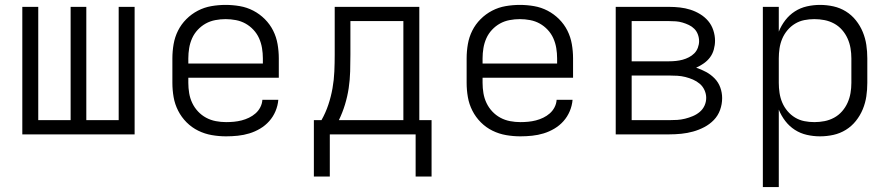

<svg xmlns="http://www.w3.org/2000/svg" viewBox="-20 -548 3640 783"><path d="M71 0V-520H136V-58H268V-520H332V-58H464V-520H529V0Z M902 8Q873 8 844 3Q815 -2 788.5 -15Q762 -28 741 -49Q720 -70 706.5 -96.5Q693 -123 688 -152Q683 -181 683 -210V-310Q683 -339 688 -368Q693 -397 706 -423Q719 -449 740 -470Q761 -491 787 -504.5Q813 -518 842 -523Q871 -528 900 -528Q929 -528 958 -523Q987 -518 1013 -504.5Q1039 -491 1060 -470Q1081 -449 1094 -423Q1107 -397 1112 -368Q1117 -339 1117 -310V-231H748V-210Q748 -189 751.5 -168Q755 -147 764 -128Q773 -109 787.5 -93.5Q802 -78 820.5 -68Q839 -58 860 -54Q881 -50 902 -50Q918 -50 934 -51.5Q950 -53 965.5 -57Q981 -61 995.5 -68Q1010 -75 1022 -85.5Q1034 -96 1041.5 -110.5Q1049 -125 1050 -141H1115Q1113 -117 1103.5 -94.5Q1094 -72 1078 -54Q1062 -36 1041 -23.5Q1020 -11 997 -4Q974 3 950 5.5Q926 8 902 8ZM748 -289H1052V-310Q1052 -331 1048.5 -352Q1045 -373 1036.5 -392Q1028 -411 1013.5 -426.5Q999 -442 981 -452Q963 -462 942 -466Q921 -470 900 -470Q879 -470 858 -466Q837 -462 819 -452Q801 -442 786.5 -426.5Q772 -411 763.5 -392Q755 -373 751.5 -352Q748 -331 748 -310Z M1260 172V-58H1291Q1308 -88 1319 -121Q1330 -154 1336 -188Q1342 -222 1343.5 -256.5Q1345 -291 1345 -325V-520H1690V-58H1740V172H1675V0H1325V172ZM1362 -58H1625V-462H1409V-325Q1409 -291 1408 -256.5Q1407 -222 1402 -188.5Q1397 -155 1387 -122Q1377 -89 1362 -58Z M2102 8Q2073 8 2044 3Q2015 -2 1988.5 -15Q1962 -28 1941 -49Q1920 -70 1906.5 -96.5Q1893 -123 1888 -152Q1883 -181 1883 -210V-310Q1883 -339 1888 -368Q1893 -397 1906 -423Q1919 -449 1940 -470Q1961 -491 1987 -504.5Q2013 -518 2042 -523Q2071 -528 2100 -528Q2129 -528 2158 -523Q2187 -518 2213 -504.5Q2239 -491 2260 -470Q2281 -449 2294 -423Q2307 -397 2312 -368Q2317 -339 2317 -310V-231H1948V-210Q1948 -189 1951.5 -168Q1955 -147 1964 -128Q1973 -109 1987.5 -93.5Q2002 -78 2020.5 -68Q2039 -58 2060 -54Q2081 -50 2102 -50Q2118 -50 2134 -51.5Q2150 -53 2165.5 -57Q2181 -61 2195.5 -68Q2210 -75 2222 -85.5Q2234 -96 2241.5 -110.5Q2249 -125 2250 -141H2315Q2313 -117 2303.5 -94.5Q2294 -72 2278 -54Q2262 -36 2241 -23.5Q2220 -11 2197 -4Q2174 3 2150 5.5Q2126 8 2102 8ZM1948 -289H2252V-310Q2252 -331 2248.5 -352Q2245 -373 2236.5 -392Q2228 -411 2213.5 -426.5Q2199 -442 2181 -452Q2163 -462 2142 -466Q2121 -470 2100 -470Q2079 -470 2058 -466Q2037 -462 2019 -452Q2001 -442 1986.5 -426.5Q1972 -411 1963.5 -392Q1955 -373 1951.5 -352Q1948 -331 1948 -310Z M2491 0V-520H2709Q2731 -520 2753 -517.5Q2775 -515 2795.5 -508.5Q2816 -502 2835 -490.5Q2854 -479 2868 -462.5Q2882 -446 2889 -424.5Q2896 -403 2896 -382Q2896 -364 2891 -346Q2886 -328 2875.5 -314Q2865 -300 2850 -289.5Q2835 -279 2819 -272Q2840 -265 2859.5 -254.5Q2879 -244 2894.5 -228Q2910 -212 2917.5 -191Q2925 -170 2925 -148Q2925 -123 2916.5 -99.5Q2908 -76 2891 -58.5Q2874 -41 2852 -29.5Q2830 -18 2806.5 -11.5Q2783 -5 2758.5 -2.5Q2734 0 2709 0ZM2556 -298H2709Q2723 -298 2737 -299.5Q2751 -301 2764 -304.5Q2777 -308 2789.5 -314.5Q2802 -321 2811.5 -330.5Q2821 -340 2826 -353.5Q2831 -367 2831 -380Q2831 -394 2826 -407.5Q2821 -421 2811.5 -430.5Q2802 -440 2789.5 -446Q2777 -452 2763.5 -456Q2750 -460 2736.5 -461Q2723 -462 2709 -462H2556ZM2709 -58Q2726 -58 2742 -59Q2758 -60 2774 -64Q2790 -68 2805.5 -74.5Q2821 -81 2833.5 -91.5Q2846 -102 2853 -117Q2860 -132 2860 -149Q2860 -165 2853 -180.5Q2846 -196 2833.5 -206.5Q2821 -217 2806 -223.5Q2791 -230 2775 -234Q2759 -238 2742.5 -239Q2726 -240 2709 -240H2556V-58Z M3091 215V-520H3156V-419Q3166 -444 3182.5 -465.5Q3199 -487 3221.5 -501.5Q3244 -516 3270.5 -522Q3297 -528 3324 -528Q3352 -528 3379 -522Q3406 -516 3429.5 -501.5Q3453 -487 3470.5 -465Q3488 -443 3498.5 -417.5Q3509 -392 3513 -365Q3517 -338 3517 -310V-210Q3517 -182 3513 -155Q3509 -128 3498.5 -102.5Q3488 -77 3470.5 -55Q3453 -33 3429.5 -18.5Q3406 -4 3379 2Q3352 8 3324 8Q3297 8 3270.5 2Q3244 -4 3221.5 -18.5Q3199 -33 3182.5 -54.5Q3166 -76 3156 -101V215ZM3301 -50Q3322 -50 3342.5 -54Q3363 -58 3381.5 -68Q3400 -78 3414 -94Q3428 -110 3436.5 -129Q3445 -148 3448.5 -168.5Q3452 -189 3452 -210V-310Q3452 -331 3448.5 -351.5Q3445 -372 3436.5 -391Q3428 -410 3414 -426Q3400 -442 3381.5 -452Q3363 -462 3342.5 -466Q3322 -470 3301 -470Q3280 -470 3260 -466Q3240 -462 3222.5 -451.5Q3205 -441 3191.5 -425Q3178 -409 3170 -390Q3162 -371 3159 -350.5Q3156 -330 3156 -310V-210Q3156 -190 3159 -169.5Q3162 -149 3170 -130Q3178 -111 3191.5 -95Q3205 -79 3222.5 -68.5Q3240 -58 3260 -54Q3280 -50 3301 -50Z"/></svg>

Font: Iosevka Custom Light Extended
Style: Regular
Weight: 300
Width: 7
Monospace: yes
Designer: Belleve Invis
Foundry: Belleve Invis
Version: Version 11.2.4; ttfautohint (v1.8.4)